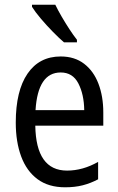

<svg xmlns="http://www.w3.org/2000/svg" viewBox="-20 -786 502 816"><path d="M238 -546Q297 -546 337.5 -515Q378 -484 398.5 -430Q419 -376 419 -308V-252H130Q133 -61 265 -61Q332 -61 397 -98V-24Q365 -7 331.5 1.5Q298 10 257 10Q186 10 139.5 -24.5Q93 -59 70 -121Q47 -183 47 -265Q47 -400 97 -473Q147 -546 238 -546ZM238 -478Q141 -478 131 -318H338Q337 -385 313 -431.5Q289 -478 238 -478ZM215 -766Q226 -743 242 -715.5Q258 -688 275 -662Q292 -636 307 -617V-606H252Q232 -623 204.5 -651Q177 -679 153 -707.5Q129 -736 116 -757V-766Z"/></svg>

Font: Noto Sans Hebrew Condensed
Style: Regular
Weight: 400
Width: 3
Designer: Monotype Design Team
Foundry: Monotype Imaging Inc.
Version: Version 2.004; ttfautohint (v1.8.4.7-5d5b)